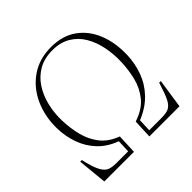

<svg xmlns="http://www.w3.org/2000/svg" viewBox="-189 -910 1076 1076"><g transform="rotate(-45 348.5 -372.0)"><path d="M43 0 26 -174H39L46 -145Q60 -90 76 -64.5Q92 -39 112.5 -32Q133 -25 159 -25H257L260 -102Q194 -126 151.5 -171Q109 -216 88 -275.5Q67 -335 66 -400Q65 -496 101 -574Q137 -652 204.5 -698Q272 -744 364 -744Q455 -744 516 -700.5Q577 -657 607.5 -582Q638 -507 635 -411Q633 -346 611 -285.5Q589 -225 543.5 -177.5Q498 -130 427 -101L424 -25H520Q551 -25 571.5 -31.5Q592 -38 607.5 -61.5Q623 -85 639 -135L652 -174H665L639 0H400L405 -113Q478 -137 515.5 -183Q553 -229 567.5 -287.5Q582 -346 584 -408Q586 -468 574.5 -525Q563 -582 536 -627.5Q509 -673 464.5 -699.5Q420 -726 357 -726Q293 -726 247 -699.5Q201 -673 171.5 -627.5Q142 -582 128.5 -525Q115 -468 117 -407Q119 -346 133.5 -288.5Q148 -231 183 -186Q218 -141 283 -117L278 0Z"/></g></svg>

Font: Literata 72pt ExtraLight
Style: Italic
Weight: 200
Italic angle: -2°
Designer: Latin by Veronika Burian and Jose Scaglione. Greek by Irene Vlachou. Cyrillic by Vera Evstafieva
Foundry: TypeTogether
Version: Version 3.002